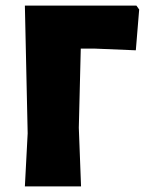

<svg xmlns="http://www.w3.org/2000/svg" viewBox="-20 -667 527 687"><path d="M478 -633 466 -487 321 -493H269L262 -210L270 0H69L79 -190L69 -647H468Z"/></svg>

Font: Luna Sans Black
Style: Regular
Weight: 900
Designer: Juan Pablo del Peral
Foundry: Huerta Tipografica
Version: Version 2.001; ttfautohint (v1.5)